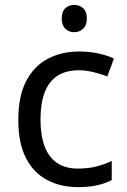

<svg xmlns="http://www.w3.org/2000/svg" viewBox="-20 -757 520 787"><path d="M300 10Q229 10 173.5 -19Q118 -48 86.5 -109Q55 -170 55 -265Q55 -364 88 -426Q121 -488 177.5 -517Q234 -546 306 -546Q347 -546 385 -537.5Q423 -529 447 -517L420 -444Q396 -453 364 -461Q332 -469 304 -469Q250 -469 215 -446Q180 -423 163 -378Q146 -333 146 -266Q146 -202 163 -157Q180 -112 214 -89Q248 -66 299 -66Q343 -66 376.5 -75Q410 -84 438 -97V-19Q411 -5 378.5 2.5Q346 10 300 10ZM285 -737Q305 -737 320.5 -723.5Q336 -710 336 -681Q336 -653 320.5 -639Q305 -625 285 -625Q263 -625 248 -639Q233 -653 233 -681Q233 -710 248 -723.5Q263 -737 285 -737Z"/></svg>

Font: Noto Sans Meetei Mayek
Style: Regular
Weight: 400
Designer: Monotype Design Team and Neelakash Kshetrimayum
Foundry: Monotype Imaging Inc.
Version: Version 2.002